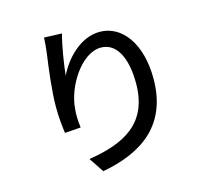

<svg xmlns="http://www.w3.org/2000/svg" viewBox="-117 -935 1234 1126"><g transform="rotate(-15 500.0 -372.5)"><path d="M242 -796C241 -770 238 -736 234 -703C221 -613 204 -477 204 -384C204 -319 211 -261 216 -224L313 -231C307 -278 306 -312 310 -345C318 -475 428 -653 548 -653C643 -653 694 -552 694 -398C694 -153 532 -73 315 -39L375 51C627 5 800 -122 800 -398C800 -611 700 -744 565 -744C446 -744 350 -638 307 -547C313 -610 332 -730 350 -792Z"/></g></svg>

Font: Noto Sans CJK JP Medium
Style: Regular
Weight: 500
Designer: Ryoko NISHIZUKA (kana & ideographs); Paul D. Hunt (Latin, Greek & Cyrillic); Wenlong ZHANG (bopomofo); Sandoll Communica
Foundry: Adobe Systems Incorporated
Version: Version 1.004;PS 1.004;hotconv 1.0.82;makeotf.lib2.5.63406